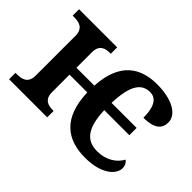

<svg xmlns="http://www.w3.org/2000/svg" viewBox="-104 -789 1040 1040"><g transform="rotate(45 416.5 -269.0)"><path d="M610 10C736 10 795 -46 795 -95C795 -113 787 -129 773 -138C750 -94 699 -61 633 -61C550 -61 507 -112 502 -246H694V-302H502C507 -449 549 -491 609 -491C665 -491 681 -434 681 -367C768 -367 795 -400 795 -444C795 -507 718 -548 606 -548C480 -548 381 -488 370 -302H233V-421C233 -479 272 -487 305 -487H311V-536H19V-487H32C66 -487 107 -479 107 -421V-115C107 -57 66 -49 32 -49H19V0H311V-49H305C272 -49 233 -57 233 -115V-249H369C375 -59 472 10 610 10Z"/></g></svg>

Font: Noto Serif SemiBold
Style: Regular
Weight: 600
Designer: Monotype Design Team
Foundry: Monotype Imaging Inc.
Version: Version 2.013